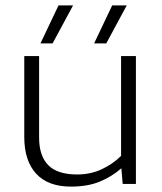

<svg xmlns="http://www.w3.org/2000/svg" viewBox="-20 -682 599 712"><path d="M130 -521 197 -662H251L175 -521ZM329 -521 396 -662H450L374 -521ZM243 10Q158 10 114 -38Q70 -86 70 -174V-474H125V-172Q125 -104 159 -69.5Q193 -35 266 -35Q316 -35 357.5 -54.5Q399 -74 429 -104V-474H484V0H435L430 -58Q395 -27 350 -8.5Q305 10 243 10Z"/></svg>

Font: Kanit ExtraLight
Style: Regular
Weight: 275
Designer: Katatrad Team
Foundry: CadsonDemak
Version: Version 2.000; ttfautohint (v1.8.3)